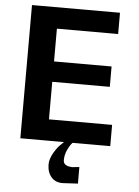

<svg xmlns="http://www.w3.org/2000/svg" viewBox="-62 -769 749 1037"><g transform="rotate(5 313.0 -250.5)"><path d="M399.9 216.8Q340.3 219.7 320.8 221.2Q279.8 223.1 256.3 196.5Q232.9 169.9 232.9 127Q232.9 97.7 252.9 63.2Q272.9 28.8 293.9 11.2L313 -7.8H360.8Q349.1 2 342.8 10.7Q336.4 19.5 326.2 40Q313 67.4 313 97.2Q313 129.4 361.8 130.9L399.9 127ZM556.2 0H68.8V-722.2H545.9V-606.9H213.9V-429.2H525.9V-318.8H213.9V-115.2H556.2Z"/></g></svg>

Font: Perun
Style: Bold
Weight: 700
Foundry: Copyright (c) Stefan Peev, Context Ltd, 2016
Version: Version 1.0000